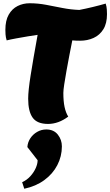

<svg xmlns="http://www.w3.org/2000/svg" viewBox="-20 -735 677 1179"><path d="M275 26Q208 26 180.5 -12.5Q153 -51 153 -129Q153 -177 168 -272Q183 -367 211 -521Q188 -518 152.5 -512Q117 -506 81 -499.5Q45 -493 21 -487Q15 -506 14 -524Q13 -542 13 -552Q13 -609 33.5 -645Q54 -681 88 -698Q122 -715 162 -715Q213 -715 263 -705.5Q313 -696 363.5 -686Q414 -676 467 -674Q504 -681 549.5 -692Q595 -703 629 -713Q635 -694 636 -676Q637 -658 637 -648Q637 -591 614.5 -555Q592 -519 554.5 -502Q517 -485 472 -485Q459 -485 447 -485.5Q435 -486 424 -487Q415 -442 405.5 -393Q396 -344 388 -298.5Q380 -253 374.5 -217.5Q369 -182 369 -164Q369 -113 376.5 -78Q384 -43 399 -19Q339 26 275 26ZM129 424 116 384Q146 370 167 346.5Q188 323 199.5 297Q211 271 211 249L148 168Q150 139 166 114.5Q182 90 208 75Q234 60 264 60Q310 60 335 91.5Q360 123 360 164Q360 225 332 279Q304 333 252 371Q200 409 129 424Z"/></svg>

Font: Lemon
Style: Regular
Weight: 400
Designer: Eduardo Rodriguez Tunni
Foundry: Eduardo Rodriguez Tunni
Version: Version 1.003; ttfautohint (v1.8.4.7-5d5b);gftools[0.9.24]